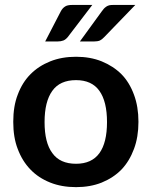

<svg xmlns="http://www.w3.org/2000/svg" viewBox="-20 -751 614 778"><path d="M288.1 -521Q345.7 -521 392.1 -502.4Q439.5 -482.9 472.2 -450.2Q504.4 -417.5 522.9 -367.2Q541 -318.8 541 -257.3Q541 -195.8 522.9 -147.5Q504.4 -97.7 472.2 -64Q439.9 -30.8 392.1 -11.2Q345.7 7.3 288.1 7.3Q230 7.3 183.6 -11.2Q135.7 -30.3 103.5 -64Q70.3 -98.1 51.8 -147.5Q33.7 -193.8 33.7 -257.3Q33.7 -320.8 51.8 -367.2Q70.3 -417 103.5 -450.2Q136.2 -483.4 183.6 -502.4Q230 -521 288.1 -521ZM288.1 -87.4Q351.6 -87.4 382.8 -130.4Q413.6 -172.9 413.6 -256.3Q413.6 -339.8 382.8 -382.8Q352.1 -426.3 288.1 -426.3Q222.7 -426.3 191.9 -382.8Q160.6 -339.4 160.6 -256.3Q160.6 -172.9 191.9 -130.9Q222.7 -87.4 288.1 -87.4ZM273.4 -731H354L254.4 -600.6Q245.6 -590.3 236.8 -586.9Q226.6 -583 213.4 -583H163.1L226.1 -704.6Q232.9 -717.8 243.7 -724.6Q252.9 -731 273.4 -731ZM439.5 -731H528.3L402.3 -600.6Q393.1 -590.8 384.8 -586.9Q375.5 -583 361.3 -583H303.7L392.1 -704.6Q395 -709 400.9 -715.8Q403.8 -719.2 410.6 -724.1Q414.6 -727.1 422.4 -729.5Q428.7 -731 439.5 -731Z"/></svg>

Font: Lato-SemiBold
Style: Bold
Weight: 500
Designer: Lukasz Dziedzic with Adam Twardoch and Botio Nikoltchev
Foundry: tyPoland Lukasz Dziedzic
Version: ""